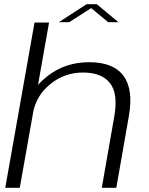

<svg xmlns="http://www.w3.org/2000/svg" viewBox="-20 -892 710 912"><path d="M5 0 144 -785H213L160.5 -488.5Q179.5 -510 205 -530Q289 -596.5 404 -596.5Q519 -596.5 566.8 -531.5Q614.5 -466.5 592 -340L532.5 0H463.5L522.5 -337Q542 -447 502.5 -497.2Q463 -547.5 374.5 -547.5Q286.5 -547.5 219 -492.5Q155.5 -441.5 138.5 -364L74 0ZM259.5 -786.5 391 -872H440L542.5 -786.5H494L413 -853.5L308.5 -786.5Z"/></svg>

Font: Anybody ExtraExpanded Light
Style: Italic
Weight: 300
Width: 8
Italic angle: -10°
Designer: Tyler Finck
Foundry: Etcetera Type Company
Version: Version 1.010; ttfautohint (v1.8.3) -l 8 -r 50 -G 200 -x 14 